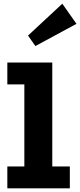

<svg xmlns="http://www.w3.org/2000/svg" viewBox="-20 -1027 437 1047"><path d="M397 -897 172.9 -775.9 132.8 -833 319.8 -1006.8ZM265.1 -686V-119.1H360.8V0H20V-119.1H112.8V-566.9H20V-686Z"/></svg>

Font: BioRhyme ExtraBold
Style: Regular
Weight: 800
Designer: Aoife Mooney
Foundry: Aoife Mooney Type
Version: Version 1.500;PS 001.500;hotconv 1.0.88;makeotf.lib2.5.64775